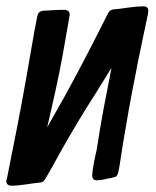

<svg xmlns="http://www.w3.org/2000/svg" viewBox="-37 -585 492 606"><path d="M112 -183 170 -286Q205 -350 238.5 -414.5Q272 -479 305 -545Q310 -553 319 -555Q340 -557 367.5 -561Q395 -565 415 -565Q431 -565 431 -551Q431 -548 430.5 -545.5Q430 -543 430 -541Q420 -492 409.5 -443.5Q399 -395 390 -346Q379 -292 369.5 -238.5Q360 -185 351 -131Q347 -108 344 -85.5Q341 -63 336 -40Q333 -26 320 -25Q314 -23 307 -22Q300 -21 293 -19Q281 -16 269 -16Q254 -16 254 -31Q254 -42 259 -69Q261 -80 263.5 -91.5Q266 -103 268 -111Q273 -144 278.5 -177Q284 -210 290 -242L315 -371L266 -292Q237 -247 210 -202Q183 -157 157 -111Q144 -88 131.5 -65Q119 -42 105 -19Q101 -11 91 -9Q71 -7 45 -3Q19 1 -1 1Q-17 1 -17 -14Q-17 -18 -15 -22Q1 -102 16.5 -181Q32 -260 46 -340Q55 -389 63 -437.5Q71 -486 81 -535Q84 -549 98 -551Q115 -552 131.5 -553Q148 -554 165 -554Q183 -554 183 -539Q183 -537 182.5 -535.5Q182 -534 182 -532Q172 -473 161.5 -415Q151 -357 138 -298Z"/></svg>

Font: Bangerz
Style: Regular
Weight: 400
Designer: vernon adams
Foundry: Vernon Adams
Version: Version 2.10;February 7, 2025;FontCreator 13.0.0.2683 64-bit